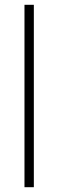

<svg xmlns="http://www.w3.org/2000/svg" viewBox="-20 -846 242 800"><path d="M121 -66H82V-826H121Z"/></svg>

Font: Noto Sans Malayalam UI SemiCondensed ExtraLight
Style: Regular
Weight: 200
Width: 4
Designer: Jelle Bosma - Monotype Design Team
Foundry: Monotype Imaging Inc.
Version: Version 2.104; ttfautohint (v1.8.4.7-5d5b)